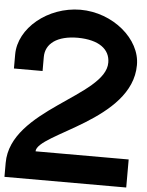

<svg xmlns="http://www.w3.org/2000/svg" viewBox="-70 -857 730 955"><g transform="rotate(5 295.0 -379.5)"><path d="M131.5 -560V-490H-11.5V-560C-11.5 -692 130.3 -809 292.5 -810C455.8 -810 597.5 -690 596.5 -560C596.5 -283 131.5 -177 131.5 -89H526.5H596.5V51H526.5H-11.5V-19C-11.5 -287 454.7 -392 453.5 -560C453.5 -627 397.2 -669 292.5 -670C189 -670 131.5 -627 131.5 -560Z"/></g></svg>

Font: Nordica Plus
Style: NordicaClassicRgExt
Weight: 500
Version: Version 1.01